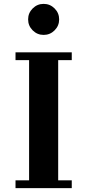

<svg xmlns="http://www.w3.org/2000/svg" viewBox="-20 -970 450 990"><path d="M60 -660V-700H350V-660H280V-40H350V0H60V-40H130V-660ZM148.5 -813.5Q125 -837 125 -870Q125 -903 148.5 -926.5Q172 -950 205 -950Q238 -950 261.5 -926.5Q285 -903 285 -870Q285 -837 261.5 -813.5Q238 -790 205 -790Q172 -790 148.5 -813.5Z"/></svg>

Font: Croissant One
Style: Regular
Weight: 400
Designer: Eduardo Rodriguez Tunni
Foundry: Eduardo Rodriguez Tunni
Version: Version 1.001